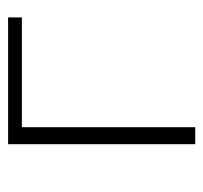

<svg xmlns="http://www.w3.org/2000/svg" viewBox="-34 -468 502 474"><g transform="rotate(-90 217.0 -231.0)"><path d="M98 0V-462H140V0ZM98 -428V-462H411V-428Z"/></g></svg>

Font: Ysabeau SC ExtraLight
Style: Regular
Weight: 250
Designer: Christian Thalmann (Catharsis Fonts)
Version: Version 2.001;gftools[0.9.30]; featfreeze: smcp